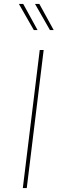

<svg xmlns="http://www.w3.org/2000/svg" viewBox="-20 -956 298 976"><path d="M202 -702 116 0H96L182 -702ZM171 -803H152L76 -936H98ZM253 -803H234L158 -936H180Z"/></svg>

Font: Josefin Sans Thin
Style: Italic
Weight: 200
Italic angle: -7°
Designer: Santiago Orozco
Foundry: Typemade
Version: Version 2.000